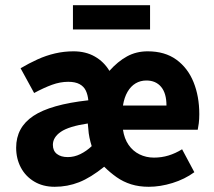

<svg xmlns="http://www.w3.org/2000/svg" viewBox="-20 -705 821 737"><path d="M190 12Q145 12 111.5 -8Q78 -28 60 -62Q42 -96 42 -138Q42 -216 108 -260Q174 -304 319 -320Q317 -341 309.5 -357Q302 -373 285.5 -382Q269 -391 242 -391Q211 -391 179.5 -379.5Q148 -368 111 -348L59 -443Q91 -462 124 -477Q157 -492 191.5 -500Q226 -508 262 -508Q309 -508 344 -488Q379 -468 400 -433Q432 -469 467.5 -488.5Q503 -508 547 -508Q613 -508 657 -476Q701 -444 723 -389.5Q745 -335 745 -267Q745 -247 743 -231.5Q741 -216 739 -207H452Q457 -173 473.5 -149Q490 -125 515.5 -112.5Q541 -100 571 -100Q600 -100 626.5 -108Q653 -116 679 -132L726 -44Q689 -17 642 -2.5Q595 12 551 12Q514 12 483.5 2.5Q453 -7 427.5 -25Q402 -43 380 -65Q328 -23 283.5 -5.5Q239 12 190 12ZM240 -102Q265 -102 288.5 -113.5Q312 -125 332 -144Q327 -160 323.5 -176.5Q320 -193 319 -210L317 -231Q244 -220 213.5 -199Q183 -178 183 -149Q183 -126 198.5 -114Q214 -102 240 -102ZM452 -300H619Q619 -347 598.5 -371.5Q578 -396 542 -396Q519 -396 500.5 -385Q482 -374 469.5 -352.5Q457 -331 452 -300ZM260 -592V-685H556V-592Z"/></svg>

Font: Mada
Style: Bold
Weight: 700
Designer: Khaled Hosny
Version: Version 1.5